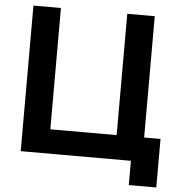

<svg xmlns="http://www.w3.org/2000/svg" viewBox="-57 -773 875 946"><g transform="rotate(5 380.5 -300.0)"><path d="M751 120V-120H670V-720H534V-120H206V-720H70V0H615V120Z"/></g></svg>

Font: Manrope ExtraBold
Style: Regular
Weight: 800
Designer: Mikhail Sharanda
Foundry: Mikhail Sharanda
Version: Version 4.505